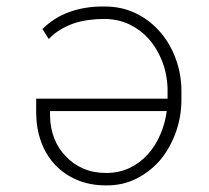

<svg xmlns="http://www.w3.org/2000/svg" viewBox="-20 -558 640 588"><path d="M300.3 -538.1Q270.5 -538.6 243.2 -534.2Q215.8 -529.8 191.9 -521Q168.5 -512.7 147.9 -499.5Q127.4 -486.3 109.9 -469.2L129.4 -438.5Q145 -455.1 164.1 -466.6Q183.1 -478 204.1 -485.8Q226.1 -493.2 250.2 -496.6Q274.4 -500 300.3 -500Q342.3 -499.5 376 -483.4Q409.7 -467.3 434.6 -439.9Q459.5 -412.6 475.6 -373Q491.7 -333.5 493.2 -286.6Q493.2 -274.4 493.2 -266.6Q493.2 -258.8 493.2 -255.9H90.8V-210.9Q91.3 -163.6 106.2 -123Q121.1 -82.5 148.9 -53.2Q176.3 -23.9 215.8 -7.1Q255.4 9.8 304.7 9.8Q356.4 10.3 398.9 -11.5Q441.4 -33.2 472.2 -69.8Q502 -106.4 518.8 -153.8Q535.6 -201.2 535.6 -252.4V-281.2Q535.2 -334 516.6 -382.3Q498 -430.7 464.8 -466.3Q434.1 -499.5 392.6 -518.8Q351.1 -538.1 300.3 -538.1ZM304.7 -28.3Q266.1 -28.3 234.6 -42Q203.1 -55.7 181.2 -79.6Q158.7 -102.5 146.2 -134.3Q133.8 -166 133.3 -202.6V-217.8H490.7Q485.8 -180.2 470.9 -145.8Q456.1 -111.3 432.6 -85.4Q409.2 -59.1 377 -43.7Q344.7 -28.3 304.7 -28.3Z"/></svg>

Font: Roboto Mono ExtraLight
Style: Regular
Weight: 250
Monospace: yes
Designer: Google
Version: Version 3.000